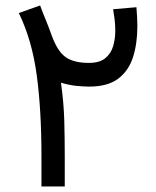

<svg xmlns="http://www.w3.org/2000/svg" viewBox="-20 -672 563 692"><path d="M471.7 -646Q473.1 -628.4 474.1 -611.3Q475.1 -594.2 475.1 -577.6Q475.1 -515.6 459.5 -466.3Q443.8 -417 406 -388.4Q368.2 -359.9 301.3 -359.9Q282.2 -359.9 255.6 -362.5Q229 -365.2 199.7 -374Q210 -300.8 211.7 -235.8Q213.4 -170.9 213.4 -109.4V0H129.4V-110.8Q129.4 -274.4 112.5 -400.4Q95.7 -526.4 47.9 -625L124.5 -652.3Q135.7 -622.1 145.3 -599.4Q154.8 -576.7 165.5 -546.4Q187 -486.8 216.6 -466.1Q246.1 -445.3 300.3 -445.3Q338.9 -445.3 359.4 -462.2Q379.9 -479 387.7 -505.4Q395.5 -531.7 395.5 -561Q395.5 -582.5 393.1 -602.1Q390.6 -621.6 387.7 -638.7Z"/></svg>

Font: Vazirmatn UI NL
Style: Regular
Weight: 400
Designer: Saber Rastikerdar
Foundry: Saber Rastikerdar
Version: Version 33.003